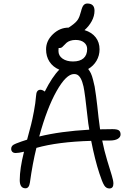

<svg xmlns="http://www.w3.org/2000/svg" viewBox="-20 -1068 753 1097"><path d="M69.8 -193.8Q57.1 -193.8 50.5 -200.4Q43.9 -207 43.9 -217.8Q43.9 -228 49.8 -234.9Q55.7 -241.7 71.8 -248Q101.6 -259.8 134.8 -270Q150.4 -328.1 157.5 -355.5Q164.6 -382.8 173.8 -431.6Q183.1 -480.5 186 -520Q187.5 -555.2 210.9 -555.2Q222.2 -555.2 235.8 -544.9Q278.3 -629.4 318.8 -669.9Q282.2 -685.5 262.7 -715.6Q243.2 -745.6 243.2 -786.1Q243.2 -835 282.5 -872.6Q321.8 -910.2 372.1 -910.2Q374.5 -912.1 389.2 -921.9Q415 -940.4 425 -956.3Q435.1 -972.2 442.9 -1002.9Q449.2 -1028.8 457.5 -1038.3Q465.8 -1047.9 479 -1047.9Q520 -1047.9 520 -1006.8Q520 -976.6 504.2 -947.3Q488.3 -918 462.9 -896Q504.4 -883.3 526.6 -854.7Q548.8 -826.2 548.8 -786.1Q548.8 -750.5 531.5 -720.9Q514.2 -691.4 483.9 -673.8Q492.7 -662.6 499.3 -648.9Q505.9 -635.3 511.7 -611.8Q517.6 -588.4 520.8 -573.2Q523.9 -558.1 528.8 -519.8Q533.7 -481.4 535.6 -464.8Q537.6 -448.2 543 -397Q547.9 -356.9 551.8 -329.1Q574.7 -330.1 623 -330.1Q649.4 -330.1 659.2 -323Q668.9 -315.9 668.9 -299.8Q668.9 -284.7 653.1 -274.9Q637.2 -265.1 606.9 -265.1H564Q575.7 -206.5 592.3 -151.9Q608.9 -97.2 618.4 -66.7Q627.9 -36.1 627.9 -19Q627.9 8.8 605 8.8Q586.4 8.8 575.2 -9.3Q564 -27.3 547.9 -77.1Q522.5 -153.8 501 -263.2Q310.5 -257.8 188 -223.1Q166 -134.3 150.9 -24.9Q146 7.8 126 7.8Q92.8 7.8 92.8 -39.1Q92.8 -104.5 117.2 -201.2Q86.9 -193.8 69.8 -193.8ZM314 -776.9Q314 -749.5 337.2 -733.2Q360.4 -716.8 397 -716.8Q436.5 -716.8 457.3 -735.1Q478 -753.4 478 -788.1Q478 -811 460.2 -825.4Q442.4 -839.8 412.1 -839.8Q395 -839.8 381.6 -835.2Q368.2 -830.6 360.4 -823.7Q352.5 -816.9 346.7 -810.1Q340.8 -803.2 335 -798.6Q329.1 -793.9 323.2 -793.9H314.9Q314 -789.1 314 -776.9ZM402.8 -645Q358.4 -645 303.5 -547.9Q248.5 -450.7 204.1 -288.1Q325.7 -317.9 490.2 -327.1Q483.4 -365.2 481 -392.1Q465.3 -537.6 457 -574.2Q444.3 -631.3 419.4 -642.1Q412.1 -645 402.8 -645Z"/></svg>

Font: Shantell Sans Normal
Style: Regular
Weight: 300
Designer: Stephen Nixon, Anya Danilova, Shantell Martin
Foundry: Arrow Type
Version: Version 1.006;[559af2be0]